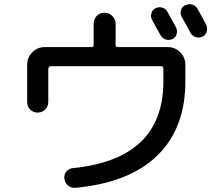

<svg xmlns="http://www.w3.org/2000/svg" viewBox="-20 -856 1040 922"><path d="M726.6 -816.4Q742.2 -824.2 759.3 -819.3Q776.4 -814.5 784.2 -798.8Q819.3 -735.4 825.2 -724.6Q833 -710 828.1 -692.4Q823.2 -674.8 807.1 -668Q791 -661.1 774.4 -667Q757.8 -672.9 750 -688.5Q715.8 -750 710 -760.7Q702.1 -775.4 707 -792Q711.9 -808.6 726.6 -816.4ZM928.7 -813.5Q957 -763.7 969.7 -737.3Q977.5 -721.7 972.7 -704.1Q967.8 -686.5 951.7 -679.7Q935.5 -672.9 918.9 -678.2Q902.3 -683.6 893.6 -700.2Q880.9 -725.6 852.5 -775.4Q844.7 -790 849.1 -807.1Q853.5 -824.2 870.1 -831.1Q885.7 -838.9 902.8 -834Q919.9 -829.1 928.7 -813.5ZM110.4 -366.2V-544.9Q110.4 -580.1 135.3 -605Q160.2 -629.9 195.3 -629.9H418.9Q429.7 -629.9 429.7 -640.6V-742.2Q429.7 -764.6 444.8 -779.8Q460 -794.9 481.9 -794.9Q503.9 -794.9 519.5 -779.3Q535.2 -763.7 535.2 -742.2V-640.6Q535.2 -629.9 545.9 -629.9H785.2Q820.3 -629.9 845.2 -605Q870.1 -580.1 870.1 -544.9V-464.8Q870.1 -240.2 735.8 -109.4Q601.6 21.5 342.8 45.9Q323.2 47.9 307.6 35.6Q292 23.4 289.1 2Q286.1 -16.6 298.3 -31.7Q310.5 -46.9 331.1 -48.8Q764.6 -92.8 764.6 -464.8V-526.4Q764.6 -538.1 753.9 -538.1H223.6Q219.7 -538.1 215.8 -534.2Q211.9 -530.3 211.9 -526.4V-366.2Q211.9 -344.7 196.8 -330.1Q181.6 -315.4 160.6 -315.4Q139.6 -315.4 125 -330.1Q110.4 -344.7 110.4 -366.2Z"/></svg>

Font: Rounded-X Mgen+ 1mn medium
Style: Regular
Weight: 500
Designer: [Source Han Sans]
Ryoko NISHIZUKA  (kana & ideographs); Paul D. Hunt (Latin, Greek & Cyrillic); Wenlong ZHANG  (bopomofo
Version: Version 1.059.20150602